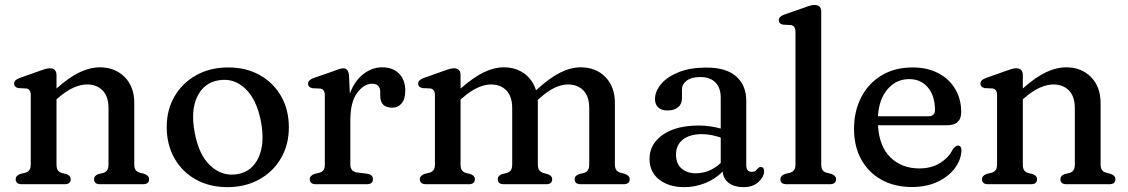

<svg xmlns="http://www.w3.org/2000/svg" viewBox="-20 -758 4640 790"><path d="M212.5 -448.5V-394Q265 -440.5 308 -460.8Q351 -481 390.5 -481Q453.5 -481 493 -441Q532.5 -401 532.5 -334V-82.5Q532.5 -66.5 538.2 -58.5Q544 -50.5 555 -47.5L574.5 -42.5Q593.5 -35 593.5 -20.5Q593.5 0 568 0H392Q367 0 367 -21Q367 -34.5 384 -41.5L405 -46.5Q416 -50 421.2 -58Q426.5 -66 426.5 -82.5V-312.5Q426.5 -361 402.2 -385.8Q378 -410.5 338 -410.5Q312 -410.5 282.2 -397.2Q252.5 -384 219 -355L212.5 -349.5V-81.5Q212.5 -65.5 217.8 -57.8Q223 -50 233.5 -46.5L254 -41.5Q271 -34.5 271 -21Q271 0 246 0H70.5Q44.5 0 44.5 -20.5Q44.5 -35 64 -42.5L85 -47.5Q95.5 -51 101 -58.5Q106.5 -66 106.5 -81.5V-366.5Q106.5 -391 88 -394L55.5 -395.5Q38 -399.5 38 -414Q38 -429 60.5 -437L139.5 -465Q154.5 -470.5 165.2 -473.8Q176 -477 185.5 -477Q212.5 -477 212.5 -448.5Z M919 -480.5Q993 -480.5 1049 -449Q1105 -417.5 1136.8 -362Q1168.5 -306.5 1168.5 -234Q1168.5 -163 1136.5 -107.5Q1104.5 -52 1047.2 -20Q990 12 915.5 12Q841.5 12 785.2 -19.8Q729 -51.5 697.5 -107.2Q666 -163 666 -236Q666 -306 698 -361.2Q730 -416.5 787.2 -448.5Q844.5 -480.5 919 -480.5ZM957 -41.5Q1016.5 -51.5 1043.5 -109.2Q1070.5 -167 1054 -256.5Q1036.5 -349 988.8 -393.8Q941 -438.5 879 -427.5Q819 -417.5 791.5 -360.2Q764 -303 781 -213Q798 -120 846.5 -75.5Q895 -31 957 -41.5Z M1416 -447.5 1419.5 -373Q1439 -425.5 1475 -453.2Q1511 -481 1552 -481Q1596.5 -481 1622 -455.2Q1647.5 -429.5 1647.5 -385Q1647.5 -350.5 1632.8 -332.8Q1618 -315 1594 -315Q1544.5 -315 1544.5 -364V-380.5Q1544 -413.5 1510.5 -413.5Q1477.5 -413.5 1449.5 -375.8Q1421.5 -338 1421.5 -263.5V-81.5Q1421.5 -52.5 1448.5 -48.5L1491.5 -43Q1514.5 -39.5 1514.5 -20.5Q1514.5 0 1488.5 0H1280.5Q1254.5 0 1254.5 -20.5Q1254.5 -35 1274 -42.5L1295 -47.5Q1305.5 -50.5 1311 -58.2Q1316.5 -66 1316.5 -81.5V-366Q1316.5 -390.5 1298 -393.5L1265.5 -395Q1247.5 -399 1247.5 -413.5Q1247.5 -428.5 1270.5 -437L1348.5 -464Q1365 -470.5 1375.5 -473.8Q1386 -477 1392.5 -477Q1413.5 -477 1416 -447.5Z M1875 -448.5V-393.5Q1928 -440 1970.5 -460.5Q2013 -481 2052.5 -481Q2101.5 -481 2136.8 -455.8Q2172 -430.5 2185.5 -386.5Q2240.5 -437 2284.5 -459Q2328.5 -481 2369 -481Q2432 -481 2471 -441Q2510 -401 2510 -334V-82.5Q2510 -66.5 2515.8 -58.5Q2521.5 -50.5 2532.5 -47.5L2551.5 -42.5Q2571 -35 2571 -20.5Q2571 0 2545 0H2369.5Q2344.5 0 2344.5 -21Q2344.5 -34.5 2362 -41.5L2383 -46.5Q2393.5 -50 2399 -58Q2404.5 -66 2404.5 -82.5V-312.5Q2404.5 -361 2380.5 -385.8Q2356.5 -410.5 2317 -410.5Q2291 -410.5 2261.8 -396.8Q2232.5 -383 2199.5 -353L2192.5 -347Q2193 -340.5 2193 -334V-82.5Q2193 -65.5 2198.8 -57.8Q2204.5 -50 2215.5 -46.5L2234.5 -41Q2252 -34.5 2252 -21Q2252 0 2227 0H2053Q2028 0 2028 -21Q2028 -34.5 2045 -41.5L2066 -46.5Q2077 -50 2082.2 -58Q2087.5 -66 2087.5 -82.5V-312.5Q2087.5 -361 2063.8 -385.8Q2040 -410.5 2000 -410.5Q1974.5 -410.5 1945.2 -397.2Q1916 -384 1882.5 -355L1875 -348.5V-81.5Q1875 -65.5 1880.2 -57.8Q1885.5 -50 1896.5 -46.5L1916.5 -41.5Q1934 -34.5 1934 -21Q1934 0 1908.5 0H1733.5Q1707.5 0 1707.5 -20.5Q1707.5 -35 1727 -42.5L1748 -47.5Q1758.5 -51 1764 -58.5Q1769.5 -66 1769.5 -81.5V-366.5Q1769.5 -391 1751 -394L1718.5 -395.5Q1700.5 -399.5 1700.5 -414Q1700.5 -429 1723.5 -437L1802 -465Q1817 -470.5 1828 -473.8Q1839 -477 1848 -477Q1875 -477 1875 -448.5Z M2652.5 -104.5Q2652.5 -165 2706.8 -203.2Q2761 -241.5 2855 -241.5Q2880 -241.5 2903.2 -238Q2926.5 -234.5 2945.5 -229V-356Q2945.5 -397 2923.5 -419Q2901.5 -441 2861.5 -441Q2824.5 -441 2805.2 -426Q2786 -411 2786 -390V-354Q2786 -329.5 2770 -316.5Q2754 -303.5 2726 -303.5Q2701 -303.5 2688 -316.2Q2675 -329 2675 -350.5Q2675 -382 2699.8 -411.8Q2724.5 -441.5 2771.8 -460.8Q2819 -480 2886.5 -480Q2969 -480 3009.8 -443Q3050.5 -406 3050.5 -344.5V-78.5Q3050.5 -51 3073 -51Q3083 -51 3088 -55Q3093 -59 3096.5 -63Q3099.5 -66 3102.5 -68.5Q3105.5 -71 3109.5 -71Q3124 -71 3124 -53.5Q3124 -31 3101.2 -9.5Q3078.5 12 3039 12Q3002.5 12 2979.5 -4.5Q2956.5 -21 2953.5 -52Q2922.5 -21 2881.2 -4.5Q2840 12 2795.5 12Q2732 12 2692.2 -19.2Q2652.5 -50.5 2652.5 -104.5ZM2761.5 -122.5Q2761.5 -84.5 2784.2 -64.8Q2807 -45 2842 -45Q2900.5 -45 2945.5 -87.5V-192Q2928 -198 2908.5 -202Q2889 -206 2867.5 -206Q2818.5 -206 2790 -183.8Q2761.5 -161.5 2761.5 -122.5Z M3359 -709.5V-81.5Q3359 -66 3364.5 -58.2Q3370 -50.5 3380.5 -47.5L3400.5 -42.5Q3420 -35.5 3420 -20.5Q3420 0 3394 0H3217Q3191 0 3191 -20.5Q3191 -35 3210.5 -42.5L3231.5 -47.5Q3242 -51 3247.5 -58.5Q3253 -66 3253 -81.5V-627.5Q3253 -651.5 3234.5 -655L3202 -656.5Q3184.5 -660 3184.5 -675Q3184.5 -690 3207 -698L3286 -725.5Q3301.5 -731.5 3312.2 -734.5Q3323 -737.5 3331.5 -737.5Q3359 -737.5 3359 -709.5Z M3935 -297Q3935 -242 3874.5 -242.5H3592.5Q3597.5 -155.5 3644 -110.2Q3690.5 -65 3762.5 -65Q3813 -65 3848.8 -87.8Q3884.5 -110.5 3900.5 -144Q3912.5 -159 3921.5 -159Q3936.5 -158.5 3936 -138.5Q3934 -98.5 3907.5 -64.2Q3881 -30 3836 -9.2Q3791 11.5 3732.5 11.5Q3660.5 11.5 3606.8 -18.5Q3553 -48.5 3523.5 -102.2Q3494 -156 3494 -227.5Q3494 -300 3523.2 -357.2Q3552.5 -414.5 3606.8 -447.5Q3661 -480.5 3735.5 -480.5Q3795.5 -480.5 3840.5 -457Q3885.5 -433.5 3910.2 -392Q3935 -350.5 3935 -297ZM3721 -432.5Q3667.5 -432.5 3632 -391.2Q3596.5 -350 3592.5 -279.5H3798.5Q3827 -279.5 3827 -305Q3827 -363.5 3798 -398Q3769 -432.5 3721 -432.5Z M4188.5 -448.5V-394Q4241 -440.5 4284 -460.8Q4327 -481 4366.5 -481Q4429.5 -481 4469 -441Q4508.5 -401 4508.5 -334V-82.5Q4508.5 -66.5 4514.2 -58.5Q4520 -50.5 4531 -47.5L4550.5 -42.5Q4569.5 -35 4569.5 -20.5Q4569.5 0 4544 0H4368Q4343 0 4343 -21Q4343 -34.5 4360 -41.5L4381 -46.5Q4392 -50 4397.2 -58Q4402.5 -66 4402.5 -82.5V-312.5Q4402.5 -361 4378.2 -385.8Q4354 -410.5 4314 -410.5Q4288 -410.5 4258.2 -397.2Q4228.5 -384 4195 -355L4188.5 -349.5V-81.5Q4188.5 -65.5 4193.8 -57.8Q4199 -50 4209.5 -46.5L4230 -41.5Q4247 -34.5 4247 -21Q4247 0 4222 0H4046.5Q4020.5 0 4020.5 -20.5Q4020.5 -35 4040 -42.5L4061 -47.5Q4071.5 -51 4077 -58.5Q4082.5 -66 4082.5 -81.5V-366.5Q4082.5 -391 4064 -394L4031.5 -395.5Q4014 -399.5 4014 -414Q4014 -429 4036.5 -437L4115.5 -465Q4130.5 -470.5 4141.2 -473.8Q4152 -477 4161.5 -477Q4188.5 -477 4188.5 -448.5Z"/></svg>

Font: Fraunces 9pt S050
Style: Regular
Weight: 400
Version: Version 1.000; ttfautohint (v1.8.3)